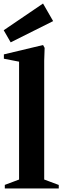

<svg xmlns="http://www.w3.org/2000/svg" viewBox="-20 -1059 353 1079"><path d="M7 -20 95.2 -53 87.2 -41.6V-720.6L95.6 -710.8L1.8 -729V-753.4L222 -806L230.8 -789.8L228.4 -718V-41.6L220.8 -53L310.2 -19.6V0H7ZM0.8 -889 221.8 -1039.2 278.6 -940.4 40 -821Z"/></svg>

Font: Wittgenstein
Style: Regular
Weight: 400
Designer: Jörg Drees
Foundry: Jörg Drees
Version: Version 1.003;Glyphs 3.1.2 (3151)